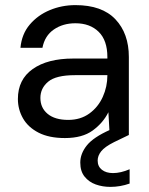

<svg xmlns="http://www.w3.org/2000/svg" viewBox="-20 -528 581 751"><path d="M234 12Q172 12 131 -9Q90 -30 70 -65Q50 -100 50 -141Q50 -217 108 -258Q166 -299 266 -299H400V-305Q400 -370 366 -403.5Q332 -437 275 -437Q226 -437 190.5 -412.5Q155 -388 146 -341H60Q65 -395 96.5 -432Q128 -469 175 -488.5Q222 -508 275 -508Q379 -508 431.5 -452.5Q484 -397 484 -305V0H409L404 -89Q383 -47 342.5 -17.5Q302 12 234 12ZM247 -59Q295 -59 329.5 -84Q364 -109 382 -149Q400 -189 400 -233V-234H273Q199 -234 168.5 -208.5Q138 -183 138 -145Q138 -106 166.5 -82.5Q195 -59 247 -59ZM412 203Q381 203 354.5 193.5Q328 184 311 163Q294 142 294 108Q294 73 319.5 41Q345 9 410 -20L462 -43L484 0L426 28Q390 46 376 63.5Q362 81 362 100Q362 123 378.5 136Q395 149 422 149Q452 149 487 134V190Q450 203 412 203Z"/></svg>

Font: Firefly Display
Style: Regular
Weight: 400
Designer: Colophon Foundry, Jonny Pinhorn
Foundry: Colophon Foundry
Version: Version 1.200; ttfautohint (v1.8.3)